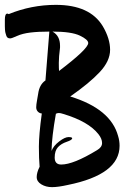

<svg xmlns="http://www.w3.org/2000/svg" viewBox="-29 -722 527 790"><path d="M-9 -614V-641Q-9 -666 1 -666Q3 -666 7 -664Q100 -702 201 -702Q341 -702 394 -614Q424 -563 424 -517Q424 -471 381.5 -425.5Q339 -380 260 -325Q427 -274 457 -162Q463 -143 463 -122Q463 -4 250 39Q210 48 185 48Q160 48 141 36.5Q122 25 122 6.5Q122 -12 134 -36Q131 -69 131 -118.5Q131 -168 143 -255Q133 -256 126.5 -263Q120 -270 120 -280.5Q120 -291 123.5 -310Q127 -329 128 -336Q133 -374 158 -391Q171 -559 174 -592Q128 -592 95.5 -588Q63 -584 41 -574Q19 -564 13 -564Q7 -564 3 -566.5Q-1 -569 -3 -575Q-5 -581 -6.5 -586.5Q-8 -592 -8.5 -600.5Q-9 -609 -9 -614ZM334 -545Q334 -559 299.5 -575.5Q265 -592 187 -592Q218 -575 218 -534V-526Q213 -488 213 -463.5Q213 -439 214 -430Q334 -521 334 -545ZM370 -104Q391 -116 391 -133.5Q391 -151 376 -170Q335 -222 232 -253Q220 -257 213.5 -257Q207 -257 201 -254Q184 -158 183 -101Q191 -122 214.5 -140Q238 -158 253 -158Q268 -158 268 -153Q268 -146 245.5 -138.5Q223 -131 209.5 -116.5Q196 -102 196 -73.5Q196 -45 223 -45Q273 -45 370 -104Z"/></svg>

Font: Devonshire
Style: Regular
Weight: 400
Designer: Astigmatic (AOETI)
Foundry: Astigmatic (AOETI)
Version: Version 1.001